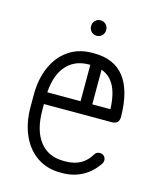

<svg xmlns="http://www.w3.org/2000/svg" viewBox="-102 -725 658 801"><g transform="rotate(15 227.0 -324.5)"><path d="M69.5 -254.4Q58.8 -254.4 52 -261.8Q45.2 -269.1 45.2 -279.9Q45.2 -290.6 52 -298Q58.8 -305.4 69.5 -305.4H368.4Q365.5 -387 333.7 -424.8Q301.9 -462.5 243.1 -462.5H234.8Q168.5 -462.5 131.8 -415.6Q95 -368.8 95 -279.9V-229.2Q95 -141.4 131.8 -93.9Q168.5 -46.4 234.8 -46.4H243.1Q280.2 -46.4 307.2 -60.9Q334.2 -75.4 352.5 -106.9Q360.4 -117.6 373.6 -117.6Q385 -117.6 392.1 -110.2Q399.1 -102.9 399.1 -92.1Q399.1 -83.9 394.8 -78Q368.9 -38.5 329.9 -17.2Q291 4 243.1 4H234.8Q177.1 4 134.2 -24.9Q91.4 -53.9 67.7 -106.5Q44 -159.1 44 -229.2V-279.9Q44 -350.4 67.7 -402.7Q91.4 -455 134.2 -483.9Q177.1 -512.9 234.8 -512.9H243.1Q329.9 -512.9 374.1 -456Q418.2 -399.1 419.5 -286.1Q419.5 -254.4 388 -254.4ZM290.1 -298.9Q290.1 -288.5 282.4 -281.4Q274.8 -274.4 265 -274.4Q254.2 -274.4 246.9 -281.4Q239.5 -288.5 239.5 -298.9V-475Q239.5 -485.1 246.9 -492.8Q254.2 -500.5 265 -500.5Q274.8 -500.5 282.4 -492.8Q290.1 -485.1 290.1 -475ZM200.9 -621Q200.9 -634.1 210.3 -643.6Q219.8 -653 233.5 -653Q247 -653 256.4 -643.6Q265.9 -634.1 265.9 -621V-618.8Q265.9 -605.2 256.4 -595.8Q247 -586.4 233.5 -586.4Q219.8 -586.4 210.3 -595.8Q200.9 -605.2 200.9 -618.8Z"/></g></svg>

Font: Libertine-Super Thin
Style: Regular
Weight: 100
Designer: Bastien Sozeau
Foundry: NBR — Bastien Sozeau
Version: Version 2.003;gftools[0.9.33]